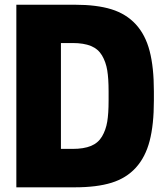

<svg xmlns="http://www.w3.org/2000/svg" viewBox="-20 -800 710 820"><path d="M637.2 -370.1Q637.2 -267.6 619.1 -198.2Q601.1 -128.9 560.3 -84Q519.5 -39.1 456.3 -19.5Q393.1 0 299.8 0H49.8V-779.8H299.8Q393.1 -779.8 456.1 -760.3Q519 -740.7 560.1 -696Q601.1 -651.4 619.1 -582Q637.2 -512.7 637.2 -410.2ZM240.2 -164.1H290Q337.9 -164.1 368.7 -176.8Q399.4 -189.5 415.8 -217.3Q432.1 -245.1 438 -280.3Q443.8 -315.4 443.8 -370.1V-410.2Q443.8 -464.4 438 -499.8Q432.1 -535.2 415.8 -563Q399.4 -590.8 368.7 -603.5Q337.9 -616.2 290 -616.2H240.2Z"/></svg>

Font: Cooper Hewitt
Style: Heavy
Weight: 713
Designer: Village Type and Design LLC
Foundry: Cooper Hewitt Smithsonian Design Museum
Version: 1.000